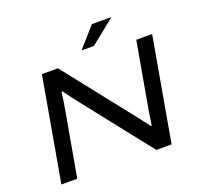

<svg xmlns="http://www.w3.org/2000/svg" viewBox="-146 -1034 1239 1195"><g transform="rotate(-20 473.0 -436.5)"><path d="M62 0 183 -687H289L641 -241Q649 -231 661 -215.5Q673 -200 686 -183Q699 -166 709 -152H716Q719 -172 723 -201.5Q727 -231 731 -252L808 -687H913L792 0H691L336 -450Q318 -473 298 -499.5Q278 -526 267 -542H260Q258 -524 253.5 -492Q249 -460 243 -428L167 0ZM465 -741 582 -873H706L708 -870L547 -741Z"/></g></svg>

Font: Archivo Expanded
Style: Italic
Weight: 400
Width: 7
Italic angle: -10°
Designer: Hector Gatti
Foundry: Omnibus-Type
Version: Version 2.001